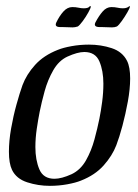

<svg xmlns="http://www.w3.org/2000/svg" viewBox="-20 -609 449 624"><path d="M142 -5Q104 -5 68.5 -16.5Q33 -28 19 -57Q9 -78 9 -116Q9 -151 16 -191Q23 -231 33.5 -269Q44 -307 53 -332Q66 -367 94 -398Q122 -429 168 -447Q185 -454 212.5 -459Q240 -464 269 -464Q308 -464 343 -452.5Q378 -441 393 -411Q403 -391 403 -354Q403 -320 395.5 -279Q388 -238 378 -200.5Q368 -163 358 -137Q345 -103 317 -71.5Q289 -40 243 -22Q226 -15 198.5 -10Q171 -5 142 -5ZM157 -28Q180 -28 213 -43Q242 -57 259.5 -88Q277 -119 287 -156Q297 -193 303 -223Q308 -248 312 -278Q316 -308 316 -337Q316 -379 303 -409.5Q290 -440 254 -440Q232 -440 199 -425Q171 -412 153 -380.5Q135 -349 125 -312.5Q115 -276 109 -246Q104 -221 99.5 -190.5Q95 -160 95 -131Q95 -89 108 -58.5Q121 -28 157 -28ZM216 -520Q209 -520 200.5 -520.5Q192 -521 184 -521H176Q156 -521 163 -536Q173 -557 186 -571.5Q199 -586 215 -586Q226 -586 235 -584Q244 -582 252 -582Q267 -582 271 -588Q275 -591 275 -587Q275 -583 267 -568.5Q259 -554 249 -540.5Q239 -527 233 -523Q224 -520 216 -520ZM344 -520Q336 -520 328 -520.5Q320 -521 312 -521H304Q283 -521 290 -536Q301 -557 313.5 -571.5Q326 -586 342 -586Q353 -586 362 -584Q371 -582 379 -582Q387 -582 392 -584Q397 -586 399 -588Q402 -591 402 -587Q402 -583 394 -569Q386 -555 376 -541Q366 -527 360 -523Q353 -520 344 -520Z"/></svg>

Font: Kings
Style: Regular
Weight: 400
Designer: Robert E. Leuschke
Foundry: Robert E. Leuschke
Version: Version 1.010; ttfautohint (v1.8.3)